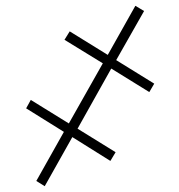

<svg xmlns="http://www.w3.org/2000/svg" viewBox="-20 -646 615 661"><path d="M134 -5 105 -23 200 -192 70 -273 86 -302 217 -221 334 -428 202 -509 220 -538 351 -457 446 -626 476 -608 380 -439 511 -358 494 -329 363 -410 247 -203 378 -122 360 -92 229 -174Z"/></svg>

Font: Noto Sans Disp ExtLt
Style: Italic
Weight: 200
Italic angle: -12°
Designer: Monotype Design Team
Foundry: Monotype Imaging Inc.
Version: Version 2.000;GOOG;noto-source:20170915:90ef993387c0